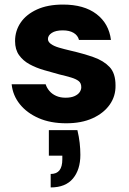

<svg xmlns="http://www.w3.org/2000/svg" viewBox="-20 -528 565 841"><path d="M270 12Q201 12 149.5 -10.5Q98 -33 67 -71.5Q36 -110 31 -159H180Q185 -143 196.5 -129.5Q208 -116 226 -108Q244 -100 267 -100Q291 -100 306.5 -107Q322 -114 329 -124.5Q336 -135 336 -146Q336 -164 324.5 -173Q313 -182 291.5 -188.5Q270 -195 240 -202Q207 -211 172.5 -221Q138 -231 109.5 -246.5Q81 -262 63.5 -286.5Q46 -311 46 -348Q46 -393 70.5 -429Q95 -465 142 -486.5Q189 -508 256 -508Q348 -508 402.5 -466.5Q457 -425 466 -353H326Q321 -373 302.5 -384Q284 -395 255 -395Q224 -395 207 -384Q190 -373 190 -357Q190 -345 203 -335.5Q216 -326 238 -319.5Q260 -313 290 -306Q346 -293 390 -277.5Q434 -262 460 -234.5Q486 -207 486 -154Q487 -107 460.5 -69.5Q434 -32 385.5 -10Q337 12 270 12ZM202 293V234Q228 234 240.5 218Q253 202 253 170V154H194V42H319Q326 71 329 98Q332 125 332 150Q332 215 299.5 254Q267 293 202 293Z"/></svg>

Font: DM Sans 28pt Black
Style: Regular
Weight: 900
Version: Version 4.004;gftools[0.9.30]